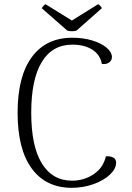

<svg xmlns="http://www.w3.org/2000/svg" viewBox="-20 -883 628 916"><path d="M64 -345Q64 -519 132 -611Q200 -703 325 -703Q377 -703 420 -690Q463 -677 488.5 -655.5Q514 -634 514 -610Q514 -595 500.5 -585Q487 -575 466 -578Q458 -622 420.5 -646Q383 -670 325 -670Q230 -670 179.5 -587.5Q129 -505 129 -345Q129 -186 179.5 -103.5Q230 -21 324 -21Q381 -21 427 -52Q473 -83 485 -137Q506 -139 520 -131.5Q534 -124 534 -107Q534 -78 504.5 -50Q475 -22 426 -4.5Q377 13 322 13Q199 13 131.5 -79Q64 -171 64 -345ZM323 -734Q310 -734 301 -737L179 -844Q182 -849 187.5 -855Q193 -861 197 -863L323 -785L448 -863Q453 -861 458.5 -855Q464 -849 466 -844L345 -737Q336 -734 323 -734Z"/></svg>

Font: Arima Madurai Light
Style: Regular
Weight: 300
Designer: Joana Correia and Natanael Gama
Foundry: NDISCOVER
Version: Version 1.020